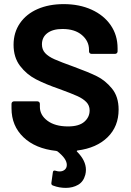

<svg xmlns="http://www.w3.org/2000/svg" viewBox="-20 -728 635 934"><path d="M357 4Q351 6 355 10Q398 53 398 98Q398 110 395 122Q386 156 360 171Q334 186 300 186Q268 186 239 175Q228 172 230 161L237 111Q238 98 252 103Q261 106 270 106Q285 106 295 97.5Q305 89 305 74Q305 44 259 8Q255 6 253 6Q152 -5 94 -60.5Q36 -116 36 -201V-223Q36 -228 39.5 -231.5Q43 -235 48 -235H162Q167 -235 170.5 -231.5Q174 -228 174 -223V-208Q174 -168 211 -140.5Q248 -113 311 -113Q364 -113 390 -135.5Q416 -158 416 -191Q416 -215 400 -231.5Q384 -248 356.5 -260.5Q329 -273 269 -295Q202 -318 155.5 -342Q109 -366 77.5 -407.5Q46 -449 46 -510Q46 -570 77 -615Q108 -660 163 -684Q218 -708 290 -708Q366 -708 425.5 -681Q485 -654 518.5 -605.5Q552 -557 552 -493V-478Q552 -473 548.5 -469.5Q545 -466 540 -466H425Q420 -466 416.5 -469.5Q413 -473 413 -478V-486Q413 -528 378.5 -557.5Q344 -587 284 -587Q237 -587 210.5 -567Q184 -547 184 -512Q184 -487 199.5 -470Q215 -453 245.5 -439.5Q276 -426 340 -403Q411 -377 451.5 -357Q492 -337 524.5 -297.5Q557 -258 557 -195Q557 -113 503.5 -60.5Q450 -8 357 4Z"/></svg>

Font: UMi
Style: Bold
Weight: 700
Designer: Peter Middis
Foundry: We Are UMi
Version: Version 1.0